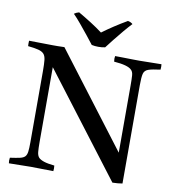

<svg xmlns="http://www.w3.org/2000/svg" viewBox="-97 -993 986 1085"><g transform="rotate(10 396.5 -450.5)"><path d="M621 7 176 -577V-149Q176 -111 178 -90.5Q180 -70 190 -59Q200 -49 221 -42Q242 -35 281 -31Q283 -15 281 1Q251 1 214.5 0Q178 -1 153 -1Q128 -1 91.5 0Q55 1 26 1Q23 -14 26 -31Q62 -36 82 -40.5Q102 -45 111 -54.5Q120 -64 122.5 -83Q125 -102 125 -136V-546Q125 -586 122.5 -609Q120 -632 109.5 -643.5Q99 -655 77.5 -660.5Q56 -666 18 -670Q17 -685 18 -701Q49 -701 84 -700Q119 -699 154 -699Q159 -699 181.5 -699Q204 -699 221 -700L627 -166V-550Q627 -588 625.5 -609Q624 -630 613 -640Q592 -662 512 -668Q509 -685 512 -700Q531 -700 557.5 -699.5Q584 -699 609 -698.5Q634 -698 650 -698Q675 -698 712 -699Q749 -700 778 -700Q780 -685 778 -669Q730 -663 709 -655.5Q688 -648 683 -628Q678 -608 678 -563V2Q668 4 651 5.5Q634 7 621 7ZM410 -817Q441 -840 476 -863Q511 -886 549 -908Q566 -905 577 -895Q557 -874 533 -845.5Q509 -817 486.5 -788.5Q464 -760 448 -739Q441 -737 430.5 -736Q420 -735 409 -735Q400 -735 389.5 -736Q379 -737 371 -739Q355 -760 332 -788.5Q309 -817 285.5 -845.5Q262 -874 241 -895Q253 -904 269 -908Q307 -886 342.5 -863.5Q378 -841 410 -817Z"/></g></svg>

Font: Castoro
Style: Regular
Weight: 400
Designer: John Hudson
Foundry: Tiro Typeworks Ltd.
Version: Version 2.04